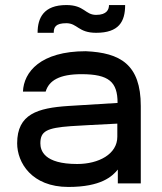

<svg xmlns="http://www.w3.org/2000/svg" viewBox="-20 -727 643 761"><path d="M193 -597C193 -619 200 -635 243 -635C287 -635 290 -597 361 -597C451 -597 476 -641 476 -707H412C412 -690 404 -668 361 -668C317 -668 315 -707 243 -707C153 -707 129 -656 129 -597ZM251 14C381 14 425 -28 447 -55V0H538V-307C538 -472 456 -518 320 -524C140 -524 74 -441 71 -364H161C174 -408 216 -433 303 -433C412 -433 446 -402 446 -319L251 -307C129 -299 48 -275 48 -159C48 -83 105 14 251 14ZM286 -77C154 -77 140 -131 140 -159C140 -207 165 -220 261 -227C279 -228 376 -234 445 -237V-185C445 -116 371 -77 286 -77Z"/></svg>

Font: Hibana SubMedium
Style: Regular
Weight: 500
Width: 6
Designer: pygmalion
Foundry: ybstudio
Version: Version 0.930;hotconv 1.0.109;makeotfexe 2.5.65596